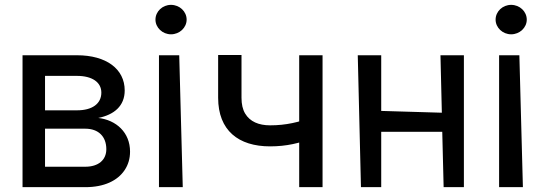

<svg xmlns="http://www.w3.org/2000/svg" viewBox="-20 -774 2256 794"><path d="M332.7 0C410.5 0 466.3 -26.6 495.7 -71C510.3 -93 517.8 -118.3 517.8 -147C517.8 -226.2 460.6 -277.7 386.4 -286.2C451.7 -299.4 495.7 -335.6 495.7 -399.9C495.7 -489 419.4 -545.5 298.3 -545.5H73.2V0ZM166.2 -241.8H332.7C387.1 -241.8 419.7 -209.5 419.7 -157C419.7 -112.6 387.1 -84.5 332.7 -84.5H166.2ZM166.2 -460.2H298.3C361.2 -460.2 399.1 -433.9 399.1 -391C399.1 -345.2 361.5 -317.8 299 -317.8H166.2Z M735.8 0 721.2 -545.5H637.4V0ZM687.1 -632.1C722.7 -632.1 751.8 -659.8 751.8 -692.8C751.8 -726.6 722.7 -753.9 687.1 -753.9C652 -753.9 622.9 -726.6 622.9 -692.8C622.9 -659.8 652 -632.1 687.1 -632.1Z M1217.3 -545.5V0H1313.9V-545.5ZM1273.1 -289.8C1215.9 -268.8 1163.4 -255.7 1096.9 -255.7C1050.1 -255.7 1013.5 -271 993.6 -304.7C983.7 -321.4 978.7 -343 978.7 -369.7V-546.5H882.1V-369.7C882.1 -234.4 966.3 -168.7 1096.9 -168.7C1165.5 -168.7 1219.5 -182.2 1273.1 -203.1Z M1459.5 -545.5 1472.7 0H1556.5V-229H1808.9L1814.6 0H1898.4V-545.5H1801.5L1807.2 -307.9L1556.5 -315.3V-545.5Z M2142.4 0 2127.8 -545.5H2044V0ZM2093.8 -632.1C2129.3 -632.1 2158.4 -659.8 2158.4 -692.8C2158.4 -726.6 2129.3 -753.9 2093.8 -753.9C2058.6 -753.9 2029.5 -726.6 2029.5 -692.8C2029.5 -659.8 2058.6 -632.1 2093.8 -632.1Z"/></svg>

Font: Inter 465
Style: Regular
Weight: 400
Designer: Rasmus Andersson
Foundry: rsms
Version: Version 3.019;Glyphs 3.1.2 (3151)